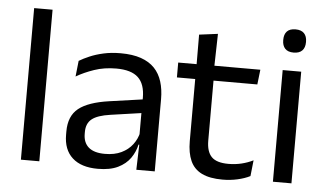

<svg xmlns="http://www.w3.org/2000/svg" viewBox="-49 -748 1417 836"><g transform="rotate(5 659.5 -330.0)"><path d="M149 0H68.5V-662.5H149Z M653.5 0H573L576.5 -118.5L573.5 -131V-286.5L574 -315Q574 -374.5 543.8 -403Q513.5 -431.5 448 -431.5Q395.5 -431.5 351.8 -416.5Q308 -401.5 274 -381.5L281.5 -450.5Q300.5 -462 326.8 -473.2Q353 -484.5 386.8 -492Q420.5 -499.5 461 -499.5Q513.5 -499.5 550.2 -486.8Q587 -474 609.8 -450Q632.5 -426 643 -392Q653.5 -358 653.5 -316ZM405 10.5Q332.5 10.5 293.8 -24.8Q255 -60 255 -125.5V-140Q255 -207.5 296.8 -240.8Q338.5 -274 429.5 -287L584 -309L588.5 -250L439.5 -228.5Q383.5 -220.5 359.5 -201.2Q335.5 -182 335.5 -144.5V-136.5Q335.5 -98 359.2 -77.5Q383 -57 430.5 -57Q472.5 -57 502.5 -71.5Q532.5 -86 551 -110.5Q569.5 -135 576 -165L588.5 -110H573Q566 -78 546.8 -50.5Q527.5 -23 493 -6.2Q458.5 10.5 405 10.5Z M950.5 10Q894 10 859.5 -7Q825 -24 809.5 -58.5Q794 -93 794 -144.5V-452.5H874V-154Q874 -106 896 -83.2Q918 -60.5 970 -60.5Q999.5 -60.5 1026.8 -67Q1054 -73.5 1078 -85.5L1070.5 -16Q1047 -4 1015.5 3Q984 10 950.5 10ZM1065.5 -416H714V-481H1073ZM872 -473H794.5L794 -610L875.5 -620.5Z M1251 0H1170V-488H1251ZM1210.5 -568Q1185.5 -568 1173.2 -581.2Q1161 -594.5 1161 -617.5V-620Q1161 -643.5 1173.2 -656.5Q1185.5 -669.5 1210.5 -669.5Q1235.5 -669.5 1248 -656.5Q1260.5 -643.5 1260.5 -620V-617.5Q1260.5 -594 1248 -581Q1235.5 -568 1210.5 -568Z"/></g></svg>

Font: Anek Kannada
Style: Regular
Weight: 400
Version: Version 1.003